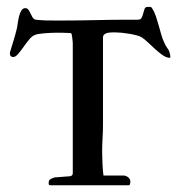

<svg xmlns="http://www.w3.org/2000/svg" viewBox="-20 -548 530 568"><path d="M124 -7.8Q124 -15.1 129.9 -18.3Q135.7 -21.5 142.6 -23.4Q145.5 -23.4 151.6 -23.9Q157.7 -24.4 164.6 -24.9Q171.4 -25.4 177.2 -25.9Q183.1 -26.4 185.5 -26.4Q195.3 -27.3 195.3 -35.6V-418.9Q195.3 -420.4 195.1 -423.8Q194.8 -427.2 194.3 -431.2Q193.8 -435.1 193.4 -439Q192.9 -442.9 192.4 -444.3Q192.4 -445.3 191.9 -447.3Q191.4 -449.2 189 -450.2Q187.5 -450.2 184.1 -450.4Q180.7 -450.7 176.8 -450.7Q172.9 -450.7 169.4 -450.9Q166 -451.2 164.6 -451.2H146Q138.2 -451.2 128.9 -450.7Q119.6 -450.2 110.6 -449.5Q101.6 -448.7 94.2 -447.5Q86.9 -446.3 82.5 -444.3Q74.2 -440.9 65.7 -430.4Q57.1 -419.9 49.1 -408.4Q41 -397 33.4 -388.2Q25.9 -379.4 19.5 -379.4Q9.3 -379.4 9.3 -390.1V-392.6Q14.6 -410.6 20.3 -428.7Q25.9 -446.8 30.3 -465.3Q31.2 -469.7 32.5 -479.2Q33.7 -488.8 36.1 -498.8Q38.6 -508.8 43 -516.4Q47.4 -523.9 54.7 -523.9Q60.5 -523.9 64 -519.3Q67.4 -514.6 70.1 -508.5Q72.8 -502.4 76.2 -496.8Q79.6 -491.2 85.4 -489.7Q105 -487.8 117.7 -487.5Q130.4 -487.3 143.6 -487.3H164.1Q214.8 -487.3 263.2 -488.5Q311.5 -489.7 362.3 -489.7H387.7Q397 -489.7 399.4 -496.6Q400.4 -498 401.6 -501.7Q402.8 -505.4 404.1 -509.8Q405.3 -514.2 406.5 -518.3Q407.7 -522.5 408.7 -523.9Q410.6 -526.9 414.1 -527.3Q417.5 -527.8 419.9 -527.8Q424.3 -527.8 426 -527.3Q427.7 -526.9 429.7 -523.9Q437 -512.7 441.4 -499.3Q445.8 -485.8 449.7 -471.9Q453.6 -458 457.5 -444.3Q461.4 -430.7 467.3 -418.9Q468.3 -416.5 470.2 -413.3Q472.2 -410.2 474.1 -407Q476.1 -403.8 477.8 -401.4Q479.5 -398.9 480 -397.9Q480.5 -396 482.2 -390.4Q483.9 -384.8 483.9 -379.9Q483.9 -377 482.4 -377Q472.7 -377 461.7 -384.5Q450.7 -392.1 439.7 -402.1Q428.7 -412.1 418.2 -422.1Q407.7 -432.1 399.4 -437.5Q394 -440.9 383.8 -443.6Q373.5 -446.3 361.8 -448.2Q350.1 -450.2 339.4 -451.2Q328.6 -452.1 322.8 -452.1H313.5Q309.1 -452.1 304.2 -451.7Q299.3 -451.2 294.9 -449.7Q290.5 -448.2 287.6 -445.3Q284.7 -442.4 284.7 -437.5V-181.6Q284.7 -159.2 283.4 -138.9Q282.2 -118.7 282.2 -101.6Q282.2 -95.7 282.5 -85.4Q282.7 -75.2 283.2 -64.2Q283.7 -53.2 284.4 -43.5Q285.2 -33.7 286.1 -28.8H344.7Q352.1 -28.8 358.9 -23.7Q365.7 -18.6 365.7 -10.3Q365.7 -7.8 364.7 -3.9Q363.8 0 360.8 0H177.2H149.4H130.9Q125.5 0 124.8 -1.5Q124 -2.9 124 -7.8Z"/></svg>

Font: IM FELL French Canon SC
Style: Regular
Weight: 400
Designer: Igino Marini
Foundry: Igino Marini
Version: 3.00